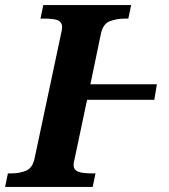

<svg xmlns="http://www.w3.org/2000/svg" viewBox="-43 -734 663 754"><path d="M-23 0 -12 -53H1Q33 -53 59 -63.5Q85 -74 93 -113L195 -593Q201 -620 201 -627Q201 -645 187 -653Q173 -661 129 -661H116L127 -714H472L461 -661H448Q415 -661 388 -650.5Q361 -640 353 -600L312 -403H573L563 -342H299L250 -110Q246 -96 246 -87Q246 -68 262.5 -60.5Q279 -53 319 -53H332L321 0Z"/></svg>

Font: Noto Serif
Style: Bold Italic
Weight: 700
Italic angle: -12°
Designer: Monotype Design Team
Foundry: Monotype Imaging Inc.
Version: Version 2.013